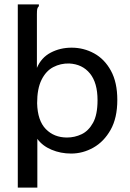

<svg xmlns="http://www.w3.org/2000/svg" viewBox="-20 -687 590 874"><path d="M61 -667H157V-659Q151 -653 149.5 -646Q148 -639 148 -622V-378Q168 -425 211 -447.5Q254 -470 306 -470Q361 -470 408.5 -444Q456 -418 485 -365Q514 -312 514 -232Q514 -150 483.5 -96Q453 -42 405 -15Q357 12 304 12Q256 12 214.5 -5.5Q173 -23 150 -55V167H61ZM285 -61Q320 -61 351.5 -76Q383 -91 403.5 -128Q424 -165 424 -231Q424 -310 389.5 -352.5Q355 -395 295 -398Q256 -399 222.5 -381.5Q189 -364 169 -323.5Q149 -283 149 -217Q151 -138 188.5 -99.5Q226 -61 285 -61Z"/></svg>

Font: Inconsolata SemiExpanded Medium
Style: Regular
Weight: 500
Width: 6
Monospace: yes
Designer: Raph Levien, Cyreal, Brenton Simpson
Foundry: Raph Levien, Cyreal, Google
Version: Version 3.001; ttfautohint (v1.8.2.53-6de2)